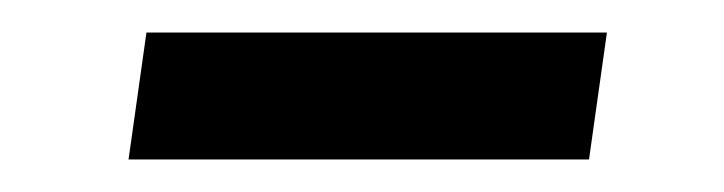

<svg xmlns="http://www.w3.org/2000/svg" viewBox="-20 -372 445 118"><path d="M59 -274 70 -352H353L342 -274Z"/></svg>

Font: Yekcdsyqcyvpieeyorgstswgcgt
Style: Regular
Weight: 400
Italic angle: -8°
Designer: Carrois Corporate & Edenspiekermann
Foundry: Carrois Corporate GbR & Edenspiekermann AG
Version: Version 2.001